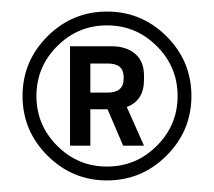

<svg xmlns="http://www.w3.org/2000/svg" viewBox="-20 -831 370 332"><path d="M62 -562Q19 -605 19 -665Q19 -725.1 62 -768.1Q105 -811 165 -811Q225.1 -811 268.1 -768.1Q311 -725.1 311 -665Q311 -605 268.1 -562Q225.1 -519 165 -519Q105 -519 62 -562ZM78.9 -751.2Q43 -715.3 43 -665Q43 -614.7 78.9 -578.9Q114.7 -543 165 -543Q215.3 -543 251.2 -578.9Q287.1 -614.7 287.1 -665Q287.1 -715.3 251.2 -751.2Q215.3 -787.1 165 -787.1Q114.7 -787.1 78.9 -751.2ZM229 -692.9Q229 -657.2 199.2 -646L229 -579.1H192.9L166 -642.1H136.2V-579.1H101.1V-751H172.9Q198.2 -751 213.6 -738Q229 -725.1 229 -700.2ZM193.8 -698.2Q193.8 -721.2 166 -721.2H136.2V-670.9H166Q193.8 -670.9 193.8 -694.8Z"/></svg>

Font: Cooper Hewitt
Style: Book
Weight: 705
Designer: Village Type and Design LLC
Foundry: Cooper Hewitt Smithsonian Design Museum
Version: 1.000